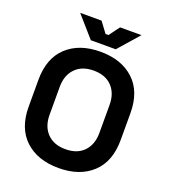

<svg xmlns="http://www.w3.org/2000/svg" viewBox="-160 -1002 995 1130"><g transform="rotate(20 338.0 -437.0)"><path d="M338 14Q206 14 128 -58.5Q50 -131 50 -266V-434Q50 -569 128 -641.5Q206 -714 338 -714Q470 -714 548 -641.5Q626 -569 626 -434V-266Q626 -131 548 -58.5Q470 14 338 14ZM338 -104Q412 -104 453 -147Q494 -190 494 -262V-438Q494 -510 453 -553Q412 -596 338 -596Q265 -596 223.5 -553Q182 -510 182 -438V-262Q182 -190 223.5 -147Q265 -104 338 -104ZM260 -758 146 -888H280L329 -822H347L396 -888H530L416 -758Z"/></g></svg>

Font: Space Grotesk Light
Style: Bold
Weight: 700
Version: Version 2.000